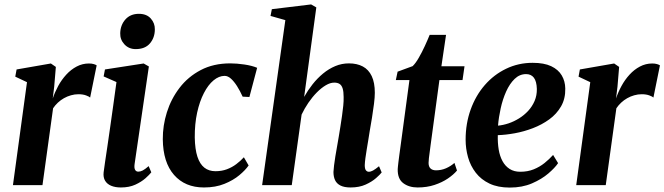

<svg xmlns="http://www.w3.org/2000/svg" viewBox="-20 -837 3004 868"><path d="M38.5 0 102 -465.5 49 -490.5 55 -523 210 -550 232.5 -534.5 225 -445 218.5 -392Q228 -420.5 243.2 -448.5Q258.5 -476.5 279.5 -499.5Q300.5 -522.5 326.5 -536.2Q352.5 -550 382 -550Q395 -550 404 -547.2Q413 -544.5 417 -541.5L387.5 -396Q384 -400 369.5 -405.5Q355 -411 334.5 -411Q317.5 -411 300.8 -406.2Q284 -401.5 269 -393Q254 -384.5 241.5 -372.8Q229 -361 220 -347.5L172 0Z M526.5 10.5Q501 10.5 482.5 2.8Q464 -5 455 -20.2Q446 -35.5 448.5 -58Q450.5 -74.5 455 -104.8Q459.5 -135 465.5 -175.2Q471.5 -215.5 478.2 -263Q485 -310.5 492.2 -362.2Q499.5 -414 506.5 -466L448.5 -491.5L454.5 -523L629.5 -550L653 -536.5L588.5 -95.5Q586 -77.5 590.8 -69.2Q595.5 -61 605 -61Q615 -61 625.5 -66.5Q636 -72 652 -86L664 -58Q656 -47.5 637.8 -31.2Q619.5 -15 591.8 -2.2Q564 10.5 526.5 10.5ZM593.5 -615Q562.5 -615 542.5 -636.5Q522.5 -658 523.5 -687Q524.5 -724 547 -749.2Q569.5 -774.5 608 -774.5Q643 -774.5 661.8 -753.2Q680.5 -732 680 -704.5Q680 -667 658 -641Q636 -615 593.5 -615Z M902 10.5Q816.5 10.5 766.8 -46.2Q717 -103 716 -207.5Q715.5 -269 734.5 -329.5Q753.5 -390 791.8 -440Q830 -490 887.5 -520.2Q945 -550.5 1021 -550.5Q1050 -550.5 1084.2 -545.5Q1118.5 -540.5 1142.5 -530.5L1107.5 -398.5L1077 -400Q1065 -426.5 1051.5 -447.8Q1038 -469 1024 -481.5Q1010 -494 995.5 -494Q970 -494 945.5 -473.8Q921 -453.5 901.8 -416.2Q882.5 -379 871.2 -327.8Q860 -276.5 860.5 -215Q861.5 -162 872.5 -128.5Q883.5 -95 904 -79Q924.5 -63 954 -63Q982.5 -63 1005.8 -71.8Q1029 -80.5 1048 -94.8Q1067 -109 1082.5 -126L1104 -89Q1089.5 -68 1062 -45Q1034.5 -22 994.5 -5.8Q954.5 10.5 902 10.5Z M1565 10.5Q1536.5 10.5 1519.2 1.8Q1502 -7 1494.8 -22.5Q1487.5 -38 1487.5 -59.5Q1488 -71 1490.2 -89.2Q1492.5 -107.5 1496 -129.5Q1499.5 -151.5 1503.8 -174.8Q1508 -198 1511.5 -219.5Q1515 -241.5 1519 -265.5Q1523 -289.5 1526.2 -313.2Q1529.5 -337 1531.8 -358.8Q1534 -380.5 1533.5 -398.5Q1533.5 -423 1529 -437.2Q1524.5 -451.5 1515.2 -457.5Q1506 -463.5 1491 -463.5Q1473 -463.5 1452.8 -451.5Q1432.5 -439.5 1412.2 -419Q1392 -398.5 1374.2 -372.5Q1356.5 -346.5 1343.5 -319L1299 0H1165L1270 -746L1203 -765L1209 -795.5L1386.5 -817L1410 -803.5L1355 -399Q1371.5 -428.5 1393 -455.8Q1414.5 -483 1440.5 -504.5Q1466.5 -526 1495.8 -538.2Q1525 -550.5 1557.5 -550.5Q1594 -550.5 1620.2 -536.5Q1646.5 -522.5 1660.5 -493Q1674.5 -463.5 1674.5 -417.5Q1674.5 -397.5 1670.8 -367.8Q1667 -338 1661.8 -305.5Q1656.5 -273 1651.5 -245Q1648.5 -225.5 1645 -204.2Q1641.5 -183 1638 -162Q1634.5 -141 1632 -122.5Q1629.5 -104 1629 -90.5Q1629 -73 1634.5 -66.8Q1640 -60.5 1647 -60.5Q1656 -60.5 1666.5 -66.2Q1677 -72 1693.5 -85.5L1705.5 -57.5Q1698.5 -48 1680 -31.8Q1661.5 -15.5 1632.8 -2.5Q1604 10.5 1565 10.5Z M1927 -183.5Q1924.5 -164 1922.5 -148.8Q1920.5 -133.5 1919 -121.8Q1917.5 -110 1917.5 -100.5Q1917.5 -83.5 1926.5 -75.2Q1935.5 -67 1951 -67Q1975 -67 1996.2 -76.2Q2017.5 -85.5 2034.5 -100.5L2046 -66Q2030.5 -47.5 2004.8 -30Q1979 -12.5 1944.5 -1Q1910 10.5 1868 10.5Q1829 10.5 1803 -9Q1777 -28.5 1778 -72.5Q1778.5 -77 1779 -84.5Q1779.5 -92 1781.2 -104.2Q1783 -116.5 1785.2 -135.5Q1787.5 -154.5 1791.5 -181.5L1831 -475H1769.5L1777.5 -513L1845.5 -538Q1859 -551 1873.2 -575.8Q1887.5 -600.5 1900.5 -628.8Q1913.5 -657 1922.5 -679.5H1996.5L1975.5 -537.5H2080L2071 -475H1966.5Z M2503 -99.5Q2489 -78.5 2459 -52.8Q2429 -27 2385 -8Q2341 11 2284.5 11Q2231 11 2193 -7Q2155 -25 2131 -56Q2107 -87 2096 -125.8Q2085 -164.5 2085 -205.5Q2085 -278.5 2107.8 -341.8Q2130.5 -405 2171.5 -452.2Q2212.5 -499.5 2268 -526.2Q2323.5 -553 2388 -553Q2439.5 -553 2471.8 -537.8Q2504 -522.5 2519.5 -496.2Q2535 -470 2535.5 -437Q2536.5 -391 2516.5 -356.2Q2496.5 -321.5 2463 -297.2Q2429.5 -273 2389 -257.5Q2348.5 -242 2307 -234.5Q2265.5 -227 2230.5 -226Q2229.5 -191 2234.5 -161Q2239.5 -131 2251.8 -108.5Q2264 -86 2284 -73.2Q2304 -60.5 2332 -60.5Q2365.5 -60.5 2392.8 -71.5Q2420 -82.5 2441.8 -100Q2463.5 -117.5 2480.5 -136.5ZM2358.5 -502Q2329 -502 2306.5 -480.2Q2284 -458.5 2268.2 -423.2Q2252.5 -388 2243.5 -347.2Q2234.5 -306.5 2231.5 -269Q2254 -271 2278.8 -279.2Q2303.5 -287.5 2326.5 -301.8Q2349.5 -316 2367.8 -335.8Q2386 -355.5 2396.8 -380.5Q2407.5 -405.5 2407 -435Q2406 -469.5 2393.5 -485.8Q2381 -502 2358.5 -502Z M2585 0 2648.5 -465.5 2595.5 -490.5 2601.5 -523 2756.5 -550 2779 -534.5 2771.5 -445 2765 -392Q2774.5 -420.5 2789.8 -448.5Q2805 -476.5 2826 -499.5Q2847 -522.5 2873 -536.2Q2899 -550 2928.5 -550Q2941.5 -550 2950.5 -547.2Q2959.5 -544.5 2963.5 -541.5L2934 -396Q2930.5 -400 2916 -405.5Q2901.5 -411 2881 -411Q2864 -411 2847.2 -406.2Q2830.5 -401.5 2815.5 -393Q2800.5 -384.5 2788 -372.8Q2775.5 -361 2766.5 -347.5L2718.5 0Z"/></svg>

Font: Merriweather 60pt
Style: Bold Italic
Weight: 700
Italic angle: -7.8°
Version: Version 2.101